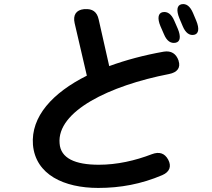

<svg xmlns="http://www.w3.org/2000/svg" viewBox="-20 -873 1040 944"><path d="M858 -574V-575C846 -609 822 -625 785 -619C689 -602 599 -578 517 -548L465 -778C457 -815 434 -831 397 -828H393C354 -824 338 -799 347 -759L407 -501C239 -417 131 -300 142 -161C155 -14 295 51 463 51C572 51 675 32 778 -12C815 -28 824 -56 807 -88C789 -121 762 -128 727 -115C644 -83 555 -63 466 -63C349 -63 278 -95 273 -168C259 -326 518 -452 811 -509C852 -517 869 -540 858 -574ZM769 -744 786 -705C800 -671 820 -658 844 -663C867 -668 870 -694 854 -732L837 -771C823 -804 803 -818 779 -813C757 -808 753 -782 769 -744ZM862 -783 878 -745C892 -711 912 -697 935 -702C957 -707 961 -732 945 -771L929 -809C915 -842 896 -857 872 -852C850 -847 846 -822 862 -783Z"/></svg>

Font: 寒蝉团圆体 Round
Style: Regular
Weight: 500
Designer: 寒蝉字型
Version: Version 2.700;Glyphs 3.1.1 (3135)